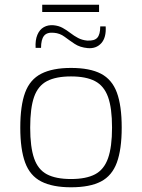

<svg xmlns="http://www.w3.org/2000/svg" viewBox="-20 -782 602 814"><path d="M281 -494Q361 -494 408 -469.5Q455 -445 475.5 -389.5Q496 -334 496 -241Q496 -149 475.5 -93Q455 -37 408 -12.5Q361 12 281 12Q203 12 155 -12.5Q107 -37 86.5 -93Q66 -149 66 -241Q66 -334 86.5 -389.5Q107 -445 155 -469.5Q203 -494 281 -494ZM281 -458Q217 -458 179 -438Q141 -418 124.5 -371Q108 -324 108 -241Q108 -159 124.5 -111Q141 -63 179 -43Q217 -23 281 -23Q345 -23 383 -43Q421 -63 438 -111Q455 -159 455 -241Q455 -324 438 -371Q421 -418 383 -438Q345 -458 281 -458ZM207 -675Q229 -673 246 -663.5Q263 -654 278.5 -642Q294 -630 311 -621Q328 -612 349 -610Q380 -608 392.5 -622Q405 -636 405 -670H428Q431 -623 409.5 -599Q388 -575 352 -578Q319 -581 296.5 -596Q274 -611 254 -626Q234 -641 209 -643Q179 -646 166.5 -630Q154 -614 154 -579H131Q129 -612 138.5 -634.5Q148 -657 166 -667Q184 -677 207 -675ZM400 -731H159V-762H400Z"/></svg>

Font: Exo 2 ExtraLight
Style: Regular
Weight: 250
Designer: Natanael Gama
Foundry: Natanael Gama
Version: Version 2.010